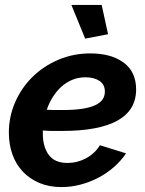

<svg xmlns="http://www.w3.org/2000/svg" viewBox="-20 -750 591 780"><path d="M230 10Q180 10 140.5 -6.5Q101 -23 73 -52.5Q45 -82 30.5 -122.5Q16 -163 16 -211Q16 -276 41.5 -334.5Q67 -393 111.5 -437Q156 -481 216.5 -507Q277 -533 347 -533Q432 -533 482.5 -495.5Q533 -458 533 -387Q533 -218 231 -218Q213 -218 194 -218Q175 -218 154 -220V-207Q154 -154 178 -121Q202 -88 254 -88Q294 -88 329.5 -107Q365 -126 386 -160L492 -127Q472 -97 443 -71.5Q414 -46 379.5 -28Q345 -10 307 0Q269 10 230 10ZM327 -436Q298 -436 273 -425.5Q248 -415 228.5 -397Q209 -379 194 -355Q179 -331 170 -304Q186 -303 201 -303Q216 -303 232 -303Q280 -303 313.5 -308Q347 -313 367.5 -323Q388 -333 397 -346.5Q406 -360 406 -378Q406 -407 384 -421.5Q362 -436 327 -436ZM270 -730H393L419 -611L326 -593Z"/></svg>

Font: PTCRaleway
Style: Bold Italic
Weight: 700
Italic angle: -12°
Designer: Matt McInerney, Pablo Impallari, Rodrigo Fuenzalida
Foundry: Matt McInerney, Pablo Impallari, Rodrigo Fuenzalida
Version: Version 3.000g; ttfautohint (v1.5) -l 8 -r 28 -G 28 -x 14 -D